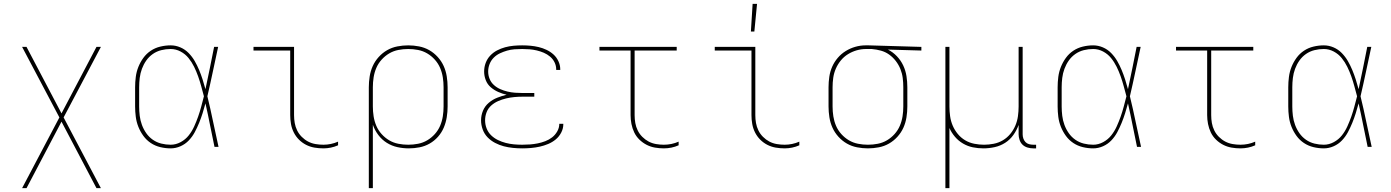

<svg xmlns="http://www.w3.org/2000/svg" viewBox="-20 -764 7240 999"><path d="M95 215 289 -153 95 -520H118L300 -174L482 -520H505L311 -153L505 215H482L300 -131L118 215Z M868 8Q841 8 814 1.5Q787 -5 764.5 -20Q742 -35 726 -57Q710 -79 700 -104Q690 -129 686.5 -156Q683 -183 683 -210V-310Q683 -337 686.5 -364Q690 -391 700 -416Q710 -441 726 -463Q742 -485 764.5 -500Q787 -515 814 -521.5Q841 -528 868 -528Q894 -528 918.5 -517.5Q943 -507 961.5 -488Q980 -469 993 -446.5Q1006 -424 1016 -400Q1026 -376 1034 -351Q1042 -326 1049 -300Q1061 -355 1072 -410Q1083 -465 1094 -520H1115Q1101 -456 1087.5 -391.5Q1074 -327 1059 -263Q1075 -198 1088.5 -132Q1102 -66 1117 0H1096Q1084 -56 1073 -112.5Q1062 -169 1049 -226Q1042 -200 1034 -174.5Q1026 -149 1016 -124.5Q1006 -100 993.5 -76.5Q981 -53 962.5 -33.5Q944 -14 919 -3Q894 8 868 8ZM868 -11Q895 -11 920 -24.5Q945 -38 962 -59.5Q979 -81 990.5 -106.5Q1002 -132 1011 -157.5Q1020 -183 1027 -209.5Q1034 -236 1041 -263Q1034 -289 1027 -315Q1020 -341 1011 -366.5Q1002 -392 990 -416.5Q978 -441 961 -462Q944 -483 919.5 -496Q895 -509 868 -509Q843 -509 819 -503Q795 -497 775 -483Q755 -469 741 -449Q727 -429 718.5 -406Q710 -383 707 -358.5Q704 -334 704 -310V-210Q704 -186 707 -161.5Q710 -137 718.5 -114Q727 -91 741 -71Q755 -51 775 -37Q795 -23 819 -17Q843 -11 868 -11Z M1663 8Q1639 8 1616 4Q1593 0 1572.5 -10.5Q1552 -21 1535.5 -37.5Q1519 -54 1508.5 -75Q1498 -96 1494 -119Q1490 -142 1490 -165V-501H1299V-520H1510V-165Q1510 -144 1513.5 -124Q1517 -104 1526 -85.5Q1535 -67 1550 -52Q1565 -37 1583 -27.5Q1601 -18 1621.5 -14.5Q1642 -11 1663 -11Q1682 -11 1701.5 -15Q1721 -19 1739 -27V-8Q1721 0 1701.5 4Q1682 8 1663 8Z M1899 215V-310Q1899 -338 1903.5 -366.5Q1908 -395 1919.5 -420.5Q1931 -446 1950.5 -467.5Q1970 -489 1994.5 -503Q2019 -517 2047.5 -522.5Q2076 -528 2104 -528Q2132 -528 2160.5 -522.5Q2189 -517 2213.5 -503Q2238 -489 2257.5 -467.5Q2277 -446 2288.5 -420.5Q2300 -395 2304.5 -366.5Q2309 -338 2309 -310V-210Q2309 -182 2304.5 -154Q2300 -126 2289 -100Q2278 -74 2259 -52.5Q2240 -31 2215.5 -17Q2191 -3 2163 2.5Q2135 8 2107 8Q2077 8 2047.5 1.5Q2018 -5 1992.5 -21Q1967 -37 1948.5 -61.5Q1930 -86 1920 -115V215ZM2104 -11Q2130 -11 2155.5 -16Q2181 -21 2203 -34Q2225 -47 2242.5 -66.5Q2260 -86 2270 -109.5Q2280 -133 2284 -158.5Q2288 -184 2288 -210V-310Q2288 -336 2284 -361.5Q2280 -387 2270 -410.5Q2260 -434 2242.5 -453.5Q2225 -473 2203 -486Q2181 -499 2155.5 -504Q2130 -509 2104 -509Q2078 -509 2052.5 -504Q2027 -499 2005 -486Q1983 -473 1965.5 -453.5Q1948 -434 1938 -410.5Q1928 -387 1924 -361.5Q1920 -336 1920 -310V-210Q1920 -184 1924 -158.5Q1928 -133 1938 -109.5Q1948 -86 1965.5 -66.5Q1983 -47 2005 -34Q2027 -21 2052.5 -16Q2078 -11 2104 -11Z M2697 8Q2673 8 2648.5 5.5Q2624 3 2601 -3Q2578 -9 2556 -20.5Q2534 -32 2517 -49.5Q2500 -67 2491.5 -90.5Q2483 -114 2483 -138Q2483 -164 2493 -188Q2503 -212 2523 -229Q2543 -246 2567 -255.5Q2591 -265 2616 -271Q2594 -276 2572.5 -285.5Q2551 -295 2533.5 -310Q2516 -325 2507.5 -347Q2499 -369 2499 -392Q2499 -415 2507 -436.5Q2515 -458 2530.5 -474.5Q2546 -491 2566 -501.5Q2586 -512 2608 -518Q2630 -524 2652.5 -526Q2675 -528 2697 -528Q2719 -528 2740.5 -526Q2762 -524 2783 -519Q2804 -514 2824 -504.5Q2844 -495 2860 -480.5Q2876 -466 2885.5 -445.5Q2895 -425 2895 -404V-400H2874V-403Q2874 -422 2865.5 -439.5Q2857 -457 2842 -469.5Q2827 -482 2809.5 -489.5Q2792 -497 2773 -501.5Q2754 -506 2735 -507.5Q2716 -509 2697 -509Q2677 -509 2657 -507.5Q2637 -506 2618 -500.5Q2599 -495 2581 -486.5Q2563 -478 2549 -464Q2535 -450 2527.5 -431Q2520 -412 2520 -392Q2520 -372 2527.5 -353.5Q2535 -335 2550 -321.5Q2565 -308 2583.5 -300Q2602 -292 2621 -287.5Q2640 -283 2660 -281.5Q2680 -280 2700 -280H2760V-261H2700Q2678 -261 2656.5 -259Q2635 -257 2614 -252Q2593 -247 2573 -238.5Q2553 -230 2536.5 -215.5Q2520 -201 2512 -180.5Q2504 -160 2504 -138Q2504 -116 2512 -95.5Q2520 -75 2535.5 -60Q2551 -45 2570.5 -35.5Q2590 -26 2611 -20.5Q2632 -15 2653.5 -13Q2675 -11 2697 -11Q2718 -11 2738 -12.5Q2758 -14 2778 -18Q2798 -22 2817.5 -29.5Q2837 -37 2853 -49.5Q2869 -62 2879.5 -80.5Q2890 -99 2890 -119V-120H2911V-118Q2911 -95 2900 -74Q2889 -53 2871.5 -38.5Q2854 -24 2832.5 -15Q2811 -6 2788.5 -1Q2766 4 2743 6Q2720 8 2697 8Z M3434 8Q3411 8 3388 4Q3365 0 3344.5 -10.5Q3324 -21 3307 -37.5Q3290 -54 3280 -75Q3270 -96 3265.5 -119Q3261 -142 3261 -165V-501H3099V-520H3501V-501H3282V-165Q3282 -144 3285.5 -124Q3289 -104 3298 -85.5Q3307 -67 3322 -52Q3337 -37 3355 -27.5Q3373 -18 3393.5 -14.5Q3414 -11 3434 -11Q3454 -11 3473.5 -15Q3493 -19 3511 -27V-8Q3493 0 3473.5 4Q3454 8 3434 8Z M4063 8Q4039 8 4016 4Q3993 0 3972.5 -10.5Q3952 -21 3935.5 -37.5Q3919 -54 3908.5 -75Q3898 -96 3894 -119Q3890 -142 3890 -165V-501H3699V-520H3910V-165Q3910 -144 3913.5 -124Q3917 -104 3926 -85.5Q3935 -67 3950 -52Q3965 -37 3983 -27.5Q4001 -18 4021.5 -14.5Q4042 -11 4063 -11Q4082 -11 4101.5 -15Q4121 -19 4139 -27V-8Q4121 0 4101.5 4Q4082 8 4063 8ZM3887 -600 3896 -744H3919L3905 -600Z M4496 8Q4468 8 4439.5 2.5Q4411 -3 4386.5 -17Q4362 -31 4342.5 -52.5Q4323 -74 4311.5 -99.5Q4300 -125 4295.5 -153.5Q4291 -182 4291 -210V-310Q4291 -337 4295 -364.5Q4299 -392 4310 -417Q4321 -442 4339 -463Q4357 -484 4380.5 -498.5Q4404 -513 4430.5 -520.5Q4457 -528 4484 -528H4500L4774 -520V-501L4600 -506Q4626 -493 4646.5 -471.5Q4667 -450 4679.5 -423.5Q4692 -397 4696.5 -368Q4701 -339 4701 -310V-210Q4701 -182 4696.5 -153.5Q4692 -125 4680.5 -99.5Q4669 -74 4649.5 -52.5Q4630 -31 4605.5 -17Q4581 -3 4552.5 2.5Q4524 8 4496 8ZM4496 -11Q4522 -11 4547.5 -16Q4573 -21 4595 -34Q4617 -47 4634.5 -66.5Q4652 -86 4662 -109.5Q4672 -133 4676 -158.5Q4680 -184 4680 -210V-310Q4680 -334 4677 -358Q4674 -382 4665 -404.5Q4656 -427 4641 -446.5Q4626 -466 4606.5 -480Q4587 -494 4563.5 -500.5Q4540 -507 4516 -509H4486Q4461 -509 4437 -502Q4413 -495 4392 -482Q4371 -469 4355 -449.5Q4339 -430 4329 -407Q4319 -384 4315.5 -359.5Q4312 -335 4312 -310V-210Q4312 -184 4316 -158.5Q4320 -133 4330 -109.5Q4340 -86 4357.5 -66.5Q4375 -47 4397 -34Q4419 -21 4444.5 -16Q4470 -11 4496 -11Z M4899 215V-520H4920V-210Q4920 -185 4923.5 -159.5Q4927 -134 4937 -110.5Q4947 -87 4963.5 -67Q4980 -47 5002 -34Q5024 -21 5049.5 -16Q5075 -11 5100 -11Q5125 -11 5150.5 -16Q5176 -21 5198 -34Q5220 -47 5236.5 -67Q5253 -87 5263 -110.5Q5273 -134 5276.5 -159.5Q5280 -185 5280 -210V-520H5301V-65Q5301 -54 5304.5 -43.5Q5308 -33 5315.5 -25Q5323 -17 5334 -14Q5345 -11 5356 -11H5371V8H5356Q5341 8 5326 3.5Q5311 -1 5300.5 -11Q5290 -21 5285 -36Q5280 -51 5280 -65V-114Q5270 -86 5252.5 -61.5Q5235 -37 5210 -21Q5185 -5 5155.5 1.5Q5126 8 5097 8Q5069 8 5042 2.5Q5015 -3 4991 -17Q4967 -31 4949 -52Q4931 -73 4920 -98V215Z M5668 8Q5641 8 5614 1.5Q5587 -5 5564.5 -20Q5542 -35 5526 -57Q5510 -79 5500 -104Q5490 -129 5486.5 -156Q5483 -183 5483 -210V-310Q5483 -337 5486.5 -364Q5490 -391 5500 -416Q5510 -441 5526 -463Q5542 -485 5564.5 -500Q5587 -515 5614 -521.5Q5641 -528 5668 -528Q5694 -528 5718.5 -517.5Q5743 -507 5761.5 -488Q5780 -469 5793 -446.5Q5806 -424 5816 -400Q5826 -376 5834 -351Q5842 -326 5849 -300Q5861 -355 5872 -410Q5883 -465 5894 -520H5915Q5901 -456 5887.5 -391.5Q5874 -327 5859 -263Q5875 -198 5888.5 -132Q5902 -66 5917 0H5896Q5884 -56 5873 -112.5Q5862 -169 5849 -226Q5842 -200 5834 -174.5Q5826 -149 5816 -124.5Q5806 -100 5793.5 -76.5Q5781 -53 5762.5 -33.5Q5744 -14 5719 -3Q5694 8 5668 8ZM5668 -11Q5695 -11 5720 -24.5Q5745 -38 5762 -59.5Q5779 -81 5790.5 -106.5Q5802 -132 5811 -157.5Q5820 -183 5827 -209.5Q5834 -236 5841 -263Q5834 -289 5827 -315Q5820 -341 5811 -366.5Q5802 -392 5790 -416.5Q5778 -441 5761 -462Q5744 -483 5719.5 -496Q5695 -509 5668 -509Q5643 -509 5619 -503Q5595 -497 5575 -483Q5555 -469 5541 -449Q5527 -429 5518.5 -406Q5510 -383 5507 -358.5Q5504 -334 5504 -310V-210Q5504 -186 5507 -161.5Q5510 -137 5518.5 -114Q5527 -91 5541 -71Q5555 -51 5575 -37Q5595 -23 5619 -17Q5643 -11 5668 -11Z M6434 8Q6411 8 6388 4Q6365 0 6344.5 -10.5Q6324 -21 6307 -37.5Q6290 -54 6280 -75Q6270 -96 6265.5 -119Q6261 -142 6261 -165V-501H6099V-520H6501V-501H6282V-165Q6282 -144 6285.5 -124Q6289 -104 6298 -85.5Q6307 -67 6322 -52Q6337 -37 6355 -27.5Q6373 -18 6393.5 -14.5Q6414 -11 6434 -11Q6454 -11 6473.5 -15Q6493 -19 6511 -27V-8Q6493 0 6473.5 4Q6454 8 6434 8Z M6868 8Q6841 8 6814 1.5Q6787 -5 6764.5 -20Q6742 -35 6726 -57Q6710 -79 6700 -104Q6690 -129 6686.5 -156Q6683 -183 6683 -210V-310Q6683 -337 6686.5 -364Q6690 -391 6700 -416Q6710 -441 6726 -463Q6742 -485 6764.5 -500Q6787 -515 6814 -521.5Q6841 -528 6868 -528Q6894 -528 6918.5 -517.5Q6943 -507 6961.5 -488Q6980 -469 6993 -446.5Q7006 -424 7016 -400Q7026 -376 7034 -351Q7042 -326 7049 -300Q7061 -355 7072 -410Q7083 -465 7094 -520H7115Q7101 -456 7087.5 -391.5Q7074 -327 7059 -263Q7075 -198 7088.5 -132Q7102 -66 7117 0H7096Q7084 -56 7073 -112.5Q7062 -169 7049 -226Q7042 -200 7034 -174.5Q7026 -149 7016 -124.5Q7006 -100 6993.5 -76.5Q6981 -53 6962.5 -33.5Q6944 -14 6919 -3Q6894 8 6868 8ZM6868 -11Q6895 -11 6920 -24.5Q6945 -38 6962 -59.5Q6979 -81 6990.5 -106.5Q7002 -132 7011 -157.5Q7020 -183 7027 -209.5Q7034 -236 7041 -263Q7034 -289 7027 -315Q7020 -341 7011 -366.5Q7002 -392 6990 -416.5Q6978 -441 6961 -462Q6944 -483 6919.5 -496Q6895 -509 6868 -509Q6843 -509 6819 -503Q6795 -497 6775 -483Q6755 -469 6741 -449Q6727 -429 6718.5 -406Q6710 -383 6707 -358.5Q6704 -334 6704 -310V-210Q6704 -186 6707 -161.5Q6710 -137 6718.5 -114Q6727 -91 6741 -71Q6755 -51 6775 -37Q6795 -23 6819 -17Q6843 -11 6868 -11Z"/></svg>

Font: Iosevka Thin Extended
Style: Regular
Weight: 100
Width: 7
Monospace: yes
Designer: Belleve Invis
Foundry: Belleve Invis
Version: Version 32.5.0; ttfautohint (v1.8.4)